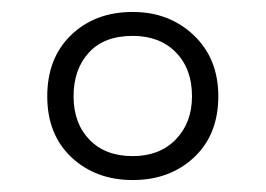

<svg xmlns="http://www.w3.org/2000/svg" viewBox="-20 -744 444 321"><path d="M202 -443Q140 -443 99.5 -481Q59 -519 59 -583Q59 -647 99 -685.5Q139 -724 202 -724Q263 -724 304 -685Q345 -646 345 -583Q345 -519 304.5 -481Q264 -443 202 -443ZM202 -483Q247 -483 274 -511Q301 -539 301 -583Q301 -629 274 -656.5Q247 -684 202 -684Q154 -684 128.5 -656Q103 -628 103 -583Q103 -538 129.5 -510.5Q156 -483 202 -483Z"/></svg>

Font: Noto Sans Myanmar SemiCondensed Light
Style: Regular
Weight: 300
Width: 4
Designer: Monotype Design Team
Foundry: Monotype Imaging Inc.
Version: Version 2.107; ttfautohint (v1.8.4.7-5d5b)